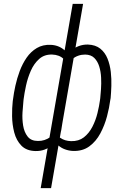

<svg xmlns="http://www.w3.org/2000/svg" viewBox="-20 -770 649 993"><path d="M552.2 -262.7 550.3 -252.4Q545.4 -213.4 533.2 -167.5Q521 -121.6 499 -80.3Q477.1 -39.1 442.4 -13.4Q407.7 12.2 357.9 10.7Q336.4 9.8 316.2 2.4Q295.9 -4.9 280.8 -18.8Q265.6 -32.7 256.3 -51.5Q247.1 -70.3 248 -93.3L300.8 -427.2Q306.2 -451.7 318.1 -472.2Q330.1 -492.7 347.7 -508.1Q365.2 -523.4 387.5 -531.7Q409.7 -540 434.6 -539.6Q474.1 -538.1 498.8 -518.3Q523.4 -498.5 536.1 -466.8Q548.8 -435.1 553 -398.2Q557.1 -361.3 555.9 -325.7Q554.7 -290 552.2 -262.7ZM497.1 -252.4 498.5 -262.7Q500.5 -281.7 502.4 -309.8Q504.4 -337.9 502.9 -368.7Q501.5 -399.4 493.2 -426.3Q484.9 -453.1 467.8 -470.2Q450.7 -487.3 420.4 -487.8Q401.4 -487.8 384.8 -481.9Q368.2 -476.1 355.2 -465.1Q342.3 -454.1 333 -437.5L272.5 -79.6Q279.8 -65.4 291.7 -57.1Q303.7 -48.8 317.6 -44.7Q331.5 -40.5 347.7 -40Q387.2 -39.1 413.8 -59.8Q440.4 -80.6 457.8 -114.3Q475.1 -147.9 484.1 -185.1Q493.2 -222.2 497.1 -252.4ZM45.9 -246.6 47.4 -256.8Q51.3 -288.6 59.6 -326.7Q67.9 -364.7 82 -402.6Q96.2 -440.4 117.7 -471.7Q139.2 -502.9 170.4 -521.5Q201.7 -540 242.7 -538.1Q265.6 -537.1 285.2 -528.6Q304.7 -520 319.1 -504.9Q333.5 -489.7 341.3 -470.2Q349.1 -450.7 349.1 -427.2L296.9 -97.7Q292.5 -73.2 280.3 -53.2Q268.1 -33.2 250.2 -18.8Q232.4 -4.4 210.7 3.7Q189 11.7 164.1 11.2Q117.2 10.3 90.8 -16.6Q64.5 -43.5 53.7 -84.7Q43 -126 42.5 -169.2Q42 -212.4 45.9 -246.6ZM102.1 -256.8 101.1 -246.6Q98.6 -223.6 96.4 -189.2Q94.2 -154.8 99.6 -120.8Q105 -86.9 122.8 -64Q140.6 -41 175.8 -41Q193.4 -40.5 209.5 -45.7Q225.6 -50.8 239.3 -60.5Q252.9 -70.3 263.7 -84.5L323.7 -437.5Q318.4 -455.1 308.1 -465.6Q297.9 -476.1 282.7 -481.7Q267.6 -487.3 250.5 -487.8Q210 -489.3 182.9 -465.3Q155.8 -441.4 139.4 -404.1Q123 -366.7 114.5 -326.9Q106 -287.1 102.1 -256.8ZM190.4 203.1 356 -750H409.7L244.1 203.1Z"/></svg>

Font: Roboto Condensed Light
Style: Italic
Weight: 300
Italic angle: -12°
Designer: Christian Robertson
Foundry: Google
Version: Version 3.0; 2020